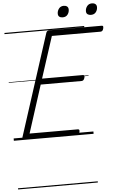

<svg xmlns="http://www.w3.org/2000/svg" viewBox="-87 -1174 1025 1650"><g transform="rotate(-5 425.5 -349.0)"><path d="M99 0Q85 0 79 -5.5Q73 -11 76 -23L359 -900Q362 -910 369 -914.5Q376 -919 391 -919H837Q848 -919 850 -913Q852 -907 849 -894Q846 -881 839.5 -875Q833 -869 823 -869H404L288 -511H639Q650 -511 652 -504.5Q654 -498 651 -486Q647 -473 640.5 -467Q634 -461 625 -461H272L140 -50H556Q566 -50 568.5 -44Q571 -38 568 -25Q564 -12 557.5 -6Q551 0 542 0ZM511 -1020Q493 -1020 482 -1028.5Q471 -1037 471 -1055Q471 -1079 486 -1098.5Q501 -1118 528 -1118Q546 -1118 557 -1109Q568 -1100 568 -1082Q568 -1058 553.5 -1039Q539 -1020 511 -1020ZM754 -1020Q737 -1020 725.5 -1028.5Q714 -1037 714 -1055Q714 -1079 729 -1098.5Q744 -1118 772 -1118Q789 -1118 800.5 -1109Q812 -1100 812 -1082Q812 -1058 797.5 -1039Q783 -1020 754 -1020ZM0 410H688V420H0ZM0 -20H688V0H0ZM0 -505H688V-500H0ZM0 -930H688V-920H0Z"/></g></svg>

Font: Playwrite DE LA Guides
Style: Regular
Weight: 400
Designer: Veronika Burian, José Scaglione
Foundry: TypeTogether
Version: Version 1.003